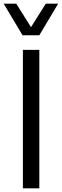

<svg xmlns="http://www.w3.org/2000/svg" viewBox="-49 -1020 335 1040"><path d="M-29 -1000H39L119 -873L199 -1000H266L164 -829H73ZM75 -750H164V0H75Z"/></svg>

Font: Oakes Grotesk
Style: Regular
Weight: 400
Designer: Samuel Oakes
Foundry: Samuel Oakes
Version: Version 1.000;PS 001.000;hotconv 1.0.88;makeotf.lib2.5.64775